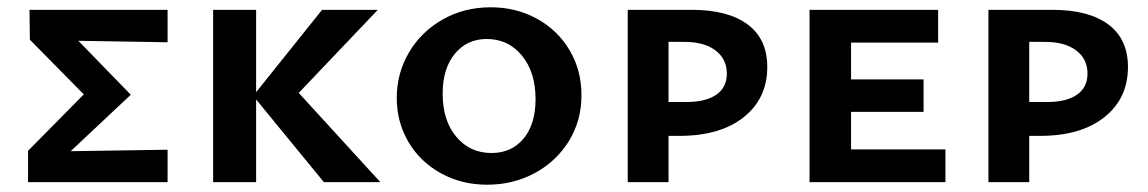

<svg xmlns="http://www.w3.org/2000/svg" viewBox="-20 -500 3152 527"><path d="M440 -384 195 -388 339 -240 174 -85 440 -89V0H57V-86L210 -241L62 -391L61 -473H440Z M869 0 683 -227V0H565V-473H683V-247L864 -473H1017L800 -245L1024 0Z M1069 -231Q1069 -299 1102.5 -356Q1136 -413 1195 -446.5Q1254 -480 1327 -480Q1397 -480 1454 -448.5Q1511 -417 1543.5 -362Q1576 -307 1576 -239Q1576 -168 1541 -112Q1506 -56 1447 -24.5Q1388 7 1317 7Q1247 7 1190 -24.5Q1133 -56 1101 -110.5Q1069 -165 1069 -231ZM1450 -228Q1450 -302 1412.5 -347.5Q1375 -393 1316 -393Q1262 -393 1228.5 -352.5Q1195 -312 1195 -243Q1195 -169 1232.5 -124.5Q1270 -80 1329 -80Q1384 -80 1417 -119.5Q1450 -159 1450 -228Z M2086 -316Q2086 -230 2021.5 -178.5Q1957 -127 1844 -127H1815V0H1703V-473H1879Q1978 -473 2032 -433Q2086 -393 2086 -316ZM1975 -298Q1975 -338 1944 -361.5Q1913 -385 1859 -385H1815V-220H1864Q1917 -220 1946 -240Q1975 -260 1975 -298Z M2575 -90V0H2202V-473H2555V-383H2316V-282H2515V-193H2316V-90Z M3076 -316Q3076 -230 3011.5 -178.5Q2947 -127 2834 -127H2805V0H2693V-473H2869Q2968 -473 3022 -433Q3076 -393 3076 -316ZM2965 -298Q2965 -338 2934 -361.5Q2903 -385 2849 -385H2805V-220H2854Q2907 -220 2936 -240Q2965 -260 2965 -298Z"/></svg>

Font: Ysabeau SC
Style: Bold
Weight: 700
Designer: Christian Thalmann (Catharsis Fonts)
Version: Version 0.003